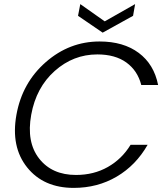

<svg xmlns="http://www.w3.org/2000/svg" viewBox="-20 -909 811 935"><path d="M465 -707Q581 -707 655.5 -651.5Q730 -596 750 -495H668Q650 -565 595.5 -604.5Q541 -644 454 -644Q337 -644 246.5 -563.5Q156 -483 132 -350Q108 -217 170.5 -137Q233 -57 350 -57Q437 -57 505.5 -96Q574 -135 616 -204H699Q642 -104 548.5 -49Q455 6 339 6Q192 6 112 -94Q32 -194 60 -350Q88 -506 203 -606.5Q318 -707 465 -707ZM490 -805 638 -889 628 -832 480 -750 360 -832 371 -889Z"/></svg>

Font: Poppins Light
Style: Italic
Weight: 300
Italic angle: -10°
Designer: Ninad Kale (Devanagari), Jonny Pinhorn (Latin)
Foundry: Indian Type Foundry
Version: Version 3.200;PS 1.000;hotconv 16.6.54;makeotf.lib2.5.65590